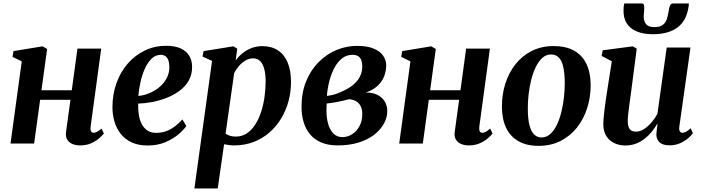

<svg xmlns="http://www.w3.org/2000/svg" viewBox="-20 -812 3968 1086"><path d="M492.5 -95Q490.5 -76.5 495.5 -68.8Q500.5 -61 509 -61Q518 -61 528 -66Q538 -71 554.5 -84.5L567.5 -56.5Q560 -47 542.2 -31Q524.5 -15 496.8 -2.2Q469 10.5 433 10.5Q408.5 10.5 389.2 2.2Q370 -6 360 -22.8Q350 -39.5 353.5 -65.5L378.5 -247.5H207L173 0H39.5L103 -465L50.5 -490.5L56.5 -523L221 -550L246.5 -535L214.5 -301.5H386L418 -537H552.5Z M1034 -99.5Q1020 -78.5 990 -52.8Q960 -27 916 -8Q872 11 815.5 11Q762 11 724 -7Q686 -25 662 -56Q638 -87 627 -125.8Q616 -164.5 616 -205.5Q616 -278.5 638.8 -341.8Q661.5 -405 702.5 -452.2Q743.5 -499.5 799 -526.2Q854.5 -553 919 -553Q970.5 -553 1002.8 -537.8Q1035 -522.5 1050.5 -496.2Q1066 -470 1066.5 -437Q1067.5 -391 1047.5 -356.2Q1027.5 -321.5 994 -297.2Q960.5 -273 920 -257.5Q879.5 -242 838 -234.5Q796.5 -227 761.5 -226Q760.5 -191 765.5 -161Q770.5 -131 782.8 -108.5Q795 -86 815 -73.2Q835 -60.5 863 -60.5Q896.5 -60.5 923.8 -71.5Q951 -82.5 972.8 -100Q994.5 -117.5 1011.5 -136.5ZM889.5 -502Q860 -502 837.5 -480.2Q815 -458.5 799.2 -423.2Q783.5 -388 774.5 -347.2Q765.5 -306.5 762.5 -269Q785 -271 809.8 -279.2Q834.5 -287.5 857.5 -301.8Q880.5 -316 898.8 -335.8Q917 -355.5 927.8 -380.5Q938.5 -405.5 938 -435Q937 -469.5 924.5 -485.8Q912 -502 889.5 -502Z M1079.5 254 1179.5 -467.5 1125.5 -492 1131.5 -523 1300 -550 1322 -537 1313 -470Q1328.5 -492 1351.2 -510.5Q1374 -529 1402.2 -540Q1430.5 -551 1463.5 -551Q1515.5 -551 1552 -527.2Q1588.5 -503.5 1607.2 -458Q1626 -412.5 1626 -347Q1626 -292.5 1612 -240.2Q1598 -188 1570.8 -142.5Q1543.5 -97 1504.2 -62.8Q1465 -28.5 1414.5 -9Q1364 10.5 1303.5 10.5Q1290 10.5 1275.5 8.5Q1261 6.5 1247.5 4L1211.5 254ZM1256 -56.5Q1266.5 -48.5 1280.8 -44Q1295 -39.5 1313.5 -39.5Q1349.5 -39.5 1377 -58.2Q1404.5 -77 1424.5 -108.8Q1444.5 -140.5 1457.5 -181Q1470.5 -221.5 1476.5 -265.8Q1482.5 -310 1482.5 -353Q1482.5 -391.5 1475 -420.8Q1467.5 -450 1451.8 -466Q1436 -482 1411.5 -482Q1389 -482 1368 -469.5Q1347 -457 1330.8 -437.8Q1314.5 -418.5 1304.5 -398.5Z M1890 10.5Q1836 10.5 1797.2 -6Q1758.5 -22.5 1733.8 -52.2Q1709 -82 1697.2 -121.8Q1685.5 -161.5 1685.5 -208Q1685.5 -289 1711.8 -352.8Q1738 -416.5 1782.8 -461.2Q1827.5 -506 1883.5 -529.2Q1939.5 -552.5 1999 -552.5Q2058 -552.5 2094.5 -536.8Q2131 -521 2147.8 -496Q2164.5 -471 2164.5 -442.5Q2164.5 -411.5 2153.2 -381.5Q2142 -351.5 2116.5 -327.2Q2091 -303 2049 -288.5Q2087.5 -289 2114.5 -275.5Q2141.5 -262 2156 -238.2Q2170.5 -214.5 2170.5 -183.5Q2170.5 -147 2151.5 -112.5Q2132.5 -78 2096.5 -50Q2060.5 -22 2008.2 -5.8Q1956 10.5 1890 10.5ZM1916 -36.5Q1946.5 -36.5 1972 -53Q1997.5 -69.5 2013.2 -98.5Q2029 -127.5 2029 -165Q2029.5 -194 2019.8 -212.2Q2010 -230.5 1993.5 -239.5Q1977 -248.5 1956 -251Q1947 -249.5 1936.2 -246.5Q1925.5 -243.5 1913.2 -240.8Q1901 -238 1888 -235.5Q1874 -233 1859.2 -230.5Q1844.5 -228 1828 -226.5Q1827 -217 1826.8 -206.8Q1826.5 -196.5 1826.5 -186.5Q1826.5 -146 1836 -112Q1845.5 -78 1865.5 -57.2Q1885.5 -36.5 1916 -36.5ZM1829 -269.5Q1846 -271.5 1861.5 -275.2Q1877 -279 1891 -284.5Q1905 -290 1917.5 -296Q1952.5 -311.5 1977.5 -332Q2002.5 -352.5 2015.8 -378.8Q2029 -405 2029 -436.5Q2029 -470 2015.5 -486Q2002 -502 1974 -502Q1941.5 -502 1916 -482.8Q1890.5 -463.5 1872.5 -430.2Q1854.5 -397 1843.5 -355.5Q1832.5 -314 1829 -269.5Z M2691 -95Q2689 -76.5 2694 -68.8Q2699 -61 2707.5 -61Q2716.5 -61 2726.5 -66Q2736.5 -71 2753 -84.5L2766 -56.5Q2758.5 -47 2740.8 -31Q2723 -15 2695.2 -2.2Q2667.5 10.5 2631.5 10.5Q2607 10.5 2587.8 2.2Q2568.5 -6 2558.5 -22.8Q2548.5 -39.5 2552 -65.5L2577 -247.5H2405.5L2371.5 0H2238L2301.5 -465L2249 -490.5L2255 -523L2419.5 -550L2445 -535L2413 -301.5H2584.5L2616.5 -537H2751Z M3111.5 -551.5Q3180.5 -551.5 3226.8 -525.8Q3273 -500 3296.8 -450.8Q3320.5 -401.5 3321 -331Q3321 -262.5 3301.2 -200.5Q3281.5 -138.5 3243.5 -90.5Q3205.5 -42.5 3150.8 -14.8Q3096 13 3026 13Q2959 13 2912.8 -13.2Q2866.5 -39.5 2843 -88.5Q2819.5 -137.5 2819 -206.5Q2818.5 -276.5 2838.2 -338.8Q2858 -401 2896 -449Q2934 -497 2988.5 -524.2Q3043 -551.5 3111.5 -551.5ZM3097.5 -504Q3069 -504 3047.5 -484.5Q3026 -465 3010.2 -432.5Q2994.5 -400 2984.5 -359.8Q2974.5 -319.5 2969.8 -277.2Q2965 -235 2965.5 -197Q2965.5 -140.5 2974.5 -104.8Q2983.5 -69 3000.8 -51.8Q3018 -34.5 3043 -34.5Q3071 -34.5 3092.5 -54Q3114 -73.5 3129.8 -106Q3145.5 -138.5 3155.2 -178.8Q3165 -219 3169.8 -261.2Q3174.5 -303.5 3174.5 -342Q3174 -398.5 3165.8 -434Q3157.5 -469.5 3140.5 -486.8Q3123.5 -504 3097.5 -504Z M3516.5 11Q3484 11 3456 -1.8Q3428 -14.5 3410.5 -40.8Q3393 -67 3392.5 -108.5Q3392.5 -125 3394.5 -146.2Q3396.5 -167.5 3399.2 -191.5Q3402 -215.5 3405.5 -239Q3409 -262.5 3412 -283L3440.5 -465.5L3383 -495.5L3389 -527.5L3559.5 -550L3581.5 -536.5L3549 -286.5Q3546 -266 3543 -243.5Q3540 -221 3537.2 -199.8Q3534.5 -178.5 3532.5 -160.8Q3530.5 -143 3530.5 -131.5Q3530.5 -108.5 3535.5 -94.2Q3540.5 -80 3551 -73.8Q3561.5 -67.5 3578 -67.5Q3600.5 -67.5 3623 -82Q3645.5 -96.5 3665 -119.5Q3684.5 -142.5 3698.5 -167.5L3751 -543H3885.5L3822.5 -96Q3820 -78 3825.2 -69.5Q3830.5 -61 3840 -61Q3849.5 -61 3860.2 -66.5Q3871 -72 3886.5 -86.5L3899.5 -58.5Q3891.5 -47 3873 -30.8Q3854.5 -14.5 3827.5 -2.2Q3800.5 10 3767.5 10Q3730 10 3712 -5.8Q3694 -21.5 3692.5 -47.5Q3692.5 -51 3693 -58.2Q3693.5 -65.5 3694.5 -74.5Q3695.5 -83.5 3696.8 -93.2Q3698 -103 3699 -111L3697.5 -111.5Q3684 -89 3666.5 -67Q3649 -45 3626.5 -27.5Q3604 -10 3576.8 0.5Q3549.5 11 3516.5 11ZM3609.5 -792.5Q3620 -792.5 3622.2 -784Q3624.5 -775.5 3624 -762Q3624 -753.5 3622.8 -743Q3621.5 -732.5 3621 -723.5Q3620 -694 3633.5 -676.2Q3647 -658.5 3680.5 -658.5Q3713 -658.5 3729.2 -671.2Q3745.5 -684 3752.2 -705.5Q3759 -727 3762.5 -752Q3764.5 -768.5 3769.8 -780.5Q3775 -792.5 3787.5 -792.5H3876Q3876 -788 3876 -783.5Q3876 -779 3874.5 -772.5Q3862.5 -693.5 3811.2 -656Q3760 -618.5 3672.5 -618.5Q3620 -618.5 3582.5 -633.8Q3545 -649 3525 -680Q3505 -711 3507 -759Q3507 -767.5 3508 -775.8Q3509 -784 3511 -792.5Z"/></svg>

Font: Merriweather 60pt
Style: Bold Italic
Weight: 700
Italic angle: -7.8°
Version: Version 2.101